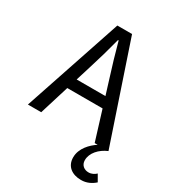

<svg xmlns="http://www.w3.org/2000/svg" viewBox="-237 -901 1182 1300"><g transform="rotate(30 354.0 -251.5)"><path d="M678 168C664 181 645 193 619 193C587 193 557 173 557 133C557 77 603 26 665 0L407 -766H292L35 0H139L210 -230H486L557 0H580C535 30 479 84 479 156C479 227 532 263 601 263C645 263 680 245 708 220ZM236 -312 271 -425C298 -510 322 -594 345 -683H350C374 -594 399 -510 426 -425L461 -312Z"/></g></svg>

Font: Kawkab Mono Light
Style: Bold
Weight: 400
Monospace: yes
Designer: Abdullah Arif
Foundry: Abdullah Arif
Version: Version 1.000;PS 000.500;hotconv 1.0.88;makeotf.lib2.5.64775